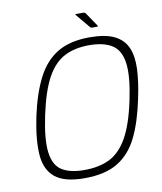

<svg xmlns="http://www.w3.org/2000/svg" viewBox="-88 -872 800 948"><g transform="rotate(-10 311.5 -398.0)"><path d="M77 -335Q101 -447 139.5 -523Q178 -599 241 -637.5Q304 -676 404 -676Q482 -676 527 -654Q572 -632 591 -589.5Q610 -547 607.5 -483Q605 -419 587 -335Q564 -223 527 -147.5Q490 -72 426.5 -33.5Q363 5 259 5Q159 5 112 -33.5Q65 -72 59.5 -147.5Q54 -223 77 -335ZM121 -335Q96 -217 104.5 -151.5Q113 -86 153.5 -60.5Q194 -35 266 -35Q339 -35 391.5 -60.5Q444 -86 481.5 -151Q519 -216 544 -335Q569 -453 560 -519Q551 -585 509 -611.5Q467 -638 394 -638Q322 -638 270 -611Q218 -584 182 -518.5Q146 -453 121 -335ZM423 -721Q421 -721 419.5 -722Q418 -723 416 -724L355 -797Q354 -799 355 -800Q356 -801 357 -801H395Q398 -801 400 -800Q402 -799 405 -797L453 -726Q454 -724 454 -722.5Q454 -721 450 -721Z"/></g></svg>

Font: Glory Thin ExtraLight
Style: Italic
Weight: 250
Italic angle: -12°
Version: Version 1.011